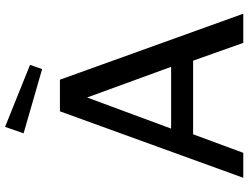

<svg xmlns="http://www.w3.org/2000/svg" viewBox="-134 -870 1004 777"><g transform="rotate(-90 368.5 -482.0)"><path d="M37 0H138L213 -203H511L583 0H701L434 -742H306ZM236 -292 362 -632 486 -292ZM243 -964 217 -889 477 -814 494 -863Z"/></g></svg>

Font: Bisquit Text
Style: Regular
Weight: 400
Version: Version 1.004;Glyphs 3.2.3 (3260)